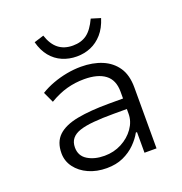

<svg xmlns="http://www.w3.org/2000/svg" viewBox="-130 -825 895 945"><g transform="rotate(-20 318.0 -352.0)"><path d="M271 8Q218 8 176 -11Q134 -30 109.5 -63Q85 -96 85 -137Q85 -196 119.5 -228.5Q154 -261 222 -274Q290 -287 389 -287H476V-232H392Q332 -232 287.5 -228Q243 -224 214.5 -214.5Q186 -205 171.5 -187Q157 -169 157 -141Q157 -97 193 -75Q229 -53 281 -53Q330 -53 371 -74.5Q412 -96 437 -131.5Q462 -167 462 -207V-323Q462 -384 423.5 -413Q385 -442 314 -442Q267 -442 223 -430Q179 -418 132 -390L106 -446Q137 -465 172.5 -478Q208 -491 245.5 -498Q283 -505 320 -505Q382 -505 430 -485Q478 -465 505.5 -424.5Q533 -384 533 -319V0H470V-108H464Q449 -80 422 -53Q395 -26 357.5 -9Q320 8 271 8ZM320 -559Q280 -559 245 -574Q210 -589 185 -619.5Q160 -650 148 -696L199 -712Q215 -663 245 -639.5Q275 -616 320 -616Q364 -616 393.5 -637.5Q423 -659 447 -711L496 -696Q481 -648 454.5 -618Q428 -588 394 -573.5Q360 -559 320 -559Z"/></g></svg>

Font: Nunito Sans 6pt Light
Style: Regular
Weight: 300
Version: Version 3.101;gftools[0.9.27]